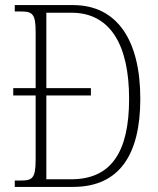

<svg xmlns="http://www.w3.org/2000/svg" viewBox="-20 -734 621 754"><path d="M38 0H267C449 0 531 -127 531 -346C531 -576 440 -714 267 -714H38V-689H60C108 -689 120 -680 120 -607V-388H32V-359H120V-110C120 -33 108 -25 59 -25H38ZM260 -30H162V-359H337V-388H162V-684H261C414 -684 487 -556 487 -346C487 -135 415 -30 260 -30Z"/></svg>

Font: Noto Serif Georgian Condensed ExtraLight
Style: Regular
Weight: 200
Width: 3
Designer: Monotype Design Team, Akaki Razmadze
Foundry: Google LLC
Version: Version 2.003